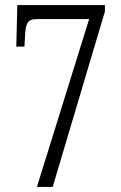

<svg xmlns="http://www.w3.org/2000/svg" viewBox="-20 -734 474 754"><path d="M125 0H187L392 -689V-714H48L44 -551H76L79 -604C82 -648 93 -659 125 -659H330Z"/></svg>

Font: Noto Serif Myanmar ExtraCondensed Light
Style: Regular
Weight: 300
Width: 2
Designer: Ben Mitchell and the Monotype Design Team
Foundry: Monotype Imaging Inc.
Version: Version 2.106